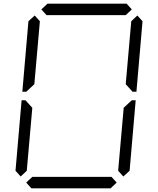

<svg xmlns="http://www.w3.org/2000/svg" viewBox="-20 -1020 856 1040"><path d="M92 -64 64 -95 97 -477H118L127 -467L155 -436L125 -95ZM232 -938 204 -969 237 -1000H666L694 -969L661 -938ZM133 -533 122 -523H101L134 -905L168 -936L196 -905L166 -564ZM724 -936 752 -905 719 -523H698L689 -533L661 -564L691 -905ZM683 -467 694 -477H715L682 -95L648 -64L620 -95L650 -436ZM612 -31 579 0H150L122 -31L155 -62H584Z"/></svg>

Font: DSEG7 Classic Mini
Style: Light Italic
Weight: 300
Italic angle: -5°
Designer: Keshikan(Twitter:@keshinomi_88pro)
Version: Version 0.46